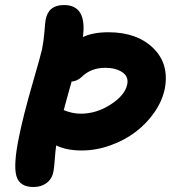

<svg xmlns="http://www.w3.org/2000/svg" viewBox="-20 -772 678 762"><path d="M112.8 -29.8Q57.1 -29.8 44.9 -74.2Q32.7 -118.7 55.2 -228Q72.8 -314.9 107.7 -435.3Q142.6 -555.7 147 -577.1Q153.8 -612.8 156.5 -647.7Q159.2 -682.6 161.1 -693.8Q171.9 -752 233.9 -752Q325.7 -752 309.1 -625Q349.1 -644 410.2 -644Q523.9 -644 588.4 -580.8Q652.8 -517.6 633.8 -418.9Q624 -371.6 593.3 -326.9Q562.5 -282.2 518.6 -248.8Q474.6 -215.3 418.2 -195.1Q361.8 -174.8 304.2 -174.8Q244.1 -174.8 203.1 -194.8Q199.7 -172.9 197.5 -140.6Q195.3 -108.4 191.9 -89.8Q186 -61.5 164.8 -45.7Q143.6 -29.8 112.8 -29.8ZM303.2 -465.8Q287.1 -450.7 264.2 -448.2Q261.2 -438 250 -397.7Q238.8 -357.4 232.9 -335Q267.1 -320.8 300.8 -320.8Q362.8 -320.8 419.4 -357.4Q476.1 -394 484.9 -437Q491.2 -468.3 465.1 -485.6Q439 -502.9 397.9 -502.9Q340.3 -502.9 303.2 -465.8Z"/></svg>

Font: Shantell Sans Irregular Bouncy
Style: Bold Italic
Weight: 700
Italic angle: -11.31°
Designer: Stephen Nixon, Anya Danilova, Shantell Martin
Foundry: Arrow Type
Version: Version 1.006;[9816181b4]